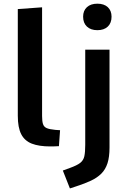

<svg xmlns="http://www.w3.org/2000/svg" viewBox="-20 -802 703 1058"><path d="M257.3 4.9Q194.8 4.9 155.3 -10.5Q115.7 -25.9 96.9 -62.5Q78.1 -99.1 78.1 -164.1V-752L211.9 -761.7V-162.6Q211.9 -134.3 216.8 -118.7Q221.7 -103 237.1 -96.2Q252.4 -89.4 284.2 -86.4Q291 -85.9 297.6 -85.4Q304.2 -85 311 -84.5L304.7 3.4Q288.1 4.4 277.3 4.6Q266.6 4.9 257.3 4.9ZM365.2 236.3 326.2 137.7 365.2 123.5Q404.3 109.4 422.1 95.5Q439.9 81.5 444.8 58.8Q449.7 36.1 449.7 -4.9V-528.3H583.5V10.7Q583.5 63 572.3 97.7Q561 132.3 538.1 155Q515.1 177.7 481.2 193.6Q447.3 209.5 402.3 224.1ZM516.6 -635.7Q480 -635.7 459 -655.5Q438 -675.3 438 -710Q438 -743.2 459 -762.5Q480 -781.7 516.6 -781.7Q553.2 -781.7 574 -762.5Q594.7 -743.2 594.7 -710Q594.7 -675.3 574 -655.5Q553.2 -635.7 516.6 -635.7Z"/></svg>

Font: Comme SemiBold
Style: Regular
Weight: 600
Version: Version 1.000;gftools[0.9.27]